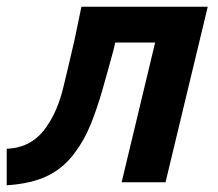

<svg xmlns="http://www.w3.org/2000/svg" viewBox="-30 -544 651 573"><path d="M-10 9V-100Q32 -102 61.5 -120Q91 -138 111 -169Q142 -214 158.5 -281.5Q175 -349 192 -423L213 -524H590L464 0H333L433 -417H314L308 -392Q291 -329 275 -273.5Q259 -218 240.5 -172.5Q222 -127 196 -92Q163 -45 114.5 -20.5Q66 4 -10 9Z"/></svg>

Font: Ubuntu Sans
Style: Bold Italic
Weight: 700
Italic angle: -13.5°
Designer: Dalton Maag Ltd
Foundry: Dalton Maag Ltd
Version: Version 1.006